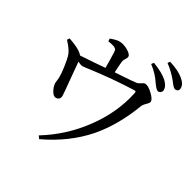

<svg xmlns="http://www.w3.org/2000/svg" viewBox="-182 -993 1252 1240"><g transform="rotate(30 444.0 -373.0)"><path d="M260 55 246 35Q398 -58 504 -202Q611 -347 645 -508Q648 -520 645.5 -523Q643 -526 633 -526Q474 -520 318 -499Q277 -493 267 -493Q253 -493 230 -506Q231 -487 239 -402Q251 -279 251 -266Q252 -232 221 -230Q201 -229 185 -258Q170 -284 169 -310Q168 -316 171 -331Q173 -347 173 -355Q174 -379 167 -429Q160 -479 153 -503Q145 -536 102 -583Q97 -588 95 -591L105 -607Q161 -588 191 -569Q213 -554 219 -545Q251 -547 326 -552Q377 -556 401 -558Q401 -619 399 -669Q398 -685 396 -691Q393 -698 382 -703Q366 -711 331 -716L330 -735Q332 -736 337 -738Q373 -751 394 -751Q425 -751 460 -731Q493 -711 493 -695Q493 -685 484 -672Q473 -655 472 -640Q469 -609 467 -563Q483 -564 516 -566Q599 -571 625 -575Q634 -576 650 -587Q666 -598 674 -598Q697 -598 730.5 -566.5Q764 -535 764 -516Q764 -505 745 -488Q729 -472 725 -463Q657 -282 551 -159Q435 -27 260 55ZM772 -596Q760 -596 739 -624Q732 -634 728 -639Q697 -687 644 -727L656 -743Q733 -713 768 -681Q799 -651 799 -624Q799 -612 791.5 -604Q784 -596 772 -596ZM862 -662Q850 -662 830 -688Q822 -699 817 -705Q777 -753 732 -786L743 -801Q817 -778 853 -747Q888 -719 888 -688Q888 -662 862 -662Z"/></g></svg>

Font: GenRyuMin TW M
Style: Regular
Weight: 500
Version: Version 1.501;PS 1;hotconv 16.6.51;makeotf.lib2.5.65220